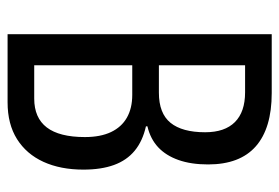

<svg xmlns="http://www.w3.org/2000/svg" viewBox="-138 -616 754 519"><g transform="rotate(90 239.5 -357.0)"><path d="M73 0V-714H232Q327 -714 376 -671Q425 -628 425 -542Q425 -496 413 -462Q401 -428 378.5 -407Q356 -386 322 -378V-374Q362 -365 388 -343.5Q414 -322 426.5 -287.5Q439 -253 439 -205Q439 -143 418 -97Q397 -51 356.5 -25.5Q316 0 257 0ZM157 -72H247Q299 -72 325 -106Q351 -140 351 -209Q351 -251 337.5 -279.5Q324 -308 298.5 -322.5Q273 -337 237 -337H157ZM157 -409H231Q287 -409 312.5 -440.5Q338 -472 338 -534Q338 -587 310.5 -614.5Q283 -642 230 -642H157Z"/></g></svg>

Font: Noto Sans ExtraCondensed
Style: Regular
Weight: 400
Width: 2
Designer: Monotype Design Team
Foundry: Monotype Imaging Inc.
Version: Version 2.013